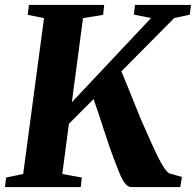

<svg xmlns="http://www.w3.org/2000/svg" viewBox="-29 -763 799 783"><path d="M-9 0 -4 -39 65.5 -53.5 150.5 -689 84 -702.5 89 -743H396L391.5 -702.5L309.5 -689L264 -346L587 -689.5L517 -703.5L521.5 -743H750L745 -703L681.5 -689.5L466 -472Q475 -451 486.5 -422.5Q498 -394 510.5 -363.2Q523 -332.5 535 -302.5Q547 -272.5 558 -248.5Q574.5 -211 589 -178.8Q603.5 -146.5 616.2 -121Q629 -95.5 640 -79Q651 -62.5 661 -56L713 -41.5L706 0H506.5Q495.5 -0.5 487 -8.2Q478.5 -16 470.8 -30.2Q463 -44.5 454.5 -66Q446 -87.5 435 -116Q426 -139.5 415.5 -170.5Q405 -201.5 394 -235.2Q383 -269 372.5 -301Q362 -333 352.5 -359L252 -258L225 -53.5L304.5 -39L300.5 0Z"/></svg>

Font: Merriweather 60pt ExtraBold
Style: Italic
Weight: 800
Italic angle: -7.8°
Version: Version 2.101